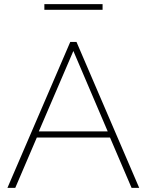

<svg xmlns="http://www.w3.org/2000/svg" viewBox="-20 -914 715 934"><path d="M195.8 -866.2V-894H479V-866.2ZM321.8 -710H352.1L657.2 0H620.1L515.1 -245.1H159.2L54.2 0H16.1ZM503.9 -274.9 336.9 -666 168.9 -274.9Z"/></svg>

Font: Rawline ExtraLight
Style: Regular
Weight: 275
Designer: Matt McInerney, Pablo Impallari, Rodrigo Fuenzalida
Foundry: Matt McInerney, Pablo Impallari, Rodrigo Fuenzalida
Version: Version 4.020;PS 004.020;hotconv 1.0.88;makeotf.lib2.5.64775